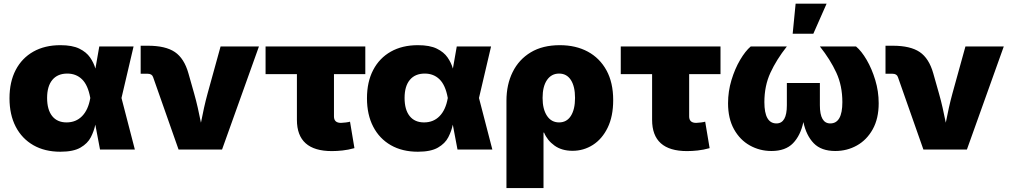

<svg xmlns="http://www.w3.org/2000/svg" viewBox="-20 -792 5343 1017"><path d="M299.8 11.7Q217.3 11.7 156.7 -22.9Q96.2 -57.6 63.2 -121.1Q30.3 -184.6 30.3 -271.5Q30.3 -358.4 63.2 -421.4Q96.2 -484.4 156.7 -518.6Q217.3 -552.7 299.8 -552.7Q362.8 -552.7 400.1 -534.4Q437.5 -516.1 457 -487.8Q476.6 -459.5 485.4 -428.7L505.9 -545.9H687.5L623.5 -272.9L694.3 0H509.8L484.9 -131.8Q478 -98.1 461.2 -65.2Q444.3 -32.2 406.5 -10.3Q368.7 11.7 299.8 11.7ZM458.5 -272.9 458 -274.4Q445.8 -341.3 414.6 -371.8Q383.3 -402.3 336.4 -402.3Q285.2 -402.3 257.3 -368.9Q229.5 -335.4 229.5 -273.4Q229.5 -210.9 256.3 -177.2Q283.2 -143.6 332.5 -143.6Q382.3 -143.6 414.8 -176.8Q447.3 -210 458 -271.5Z M925.8 0 791 -383.3Q785.2 -401.4 761.7 -401.4H725.1V-549.8H763.7Q856.9 -549.8 906.2 -516.4Q955.6 -482.9 978 -403.8L1008.3 -296.9Q1019 -259.3 1027.6 -221.2Q1036.1 -183.1 1044.4 -142.1Q1052.2 -183.1 1060.8 -221.2Q1069.3 -259.3 1079.6 -296.9L1148.4 -545.9H1351.6L1156.2 0Z M1737.8 8.3Q1552.7 8.3 1552.7 -157.2V-399.4H1386.7V-545.9H1915V-399.4H1749V-175.3Q1749 -141.1 1786.1 -141.1Q1794.9 -141.1 1811.8 -143.3Q1828.6 -145.5 1834 -147.5L1857.4 -7.3Q1823.7 2 1793.9 5.1Q1764.2 8.3 1737.8 8.3Z M2193.4 11.7Q2110.8 11.7 2050.3 -22.9Q1989.7 -57.6 1956.8 -121.1Q1923.8 -184.6 1923.8 -271.5Q1923.8 -358.4 1956.8 -421.4Q1989.7 -484.4 2050.3 -518.6Q2110.8 -552.7 2193.4 -552.7Q2256.3 -552.7 2293.7 -534.4Q2331.1 -516.1 2350.6 -487.8Q2370.1 -459.5 2378.9 -428.7L2399.4 -545.9H2581.1L2517.1 -272.9L2587.9 0H2403.3L2378.4 -131.8Q2371.6 -98.1 2354.7 -65.2Q2337.9 -32.2 2300 -10.3Q2262.2 11.7 2193.4 11.7ZM2352.1 -272.9 2351.6 -274.4Q2339.4 -341.3 2308.1 -371.8Q2276.9 -402.3 2230 -402.3Q2178.7 -402.3 2150.9 -368.9Q2123 -335.4 2123 -273.4Q2123 -210.9 2149.9 -177.2Q2176.8 -143.6 2226.1 -143.6Q2275.9 -143.6 2308.3 -176.8Q2340.8 -210 2351.6 -271.5Z M2662.6 204.1V-258.3Q2662.6 -344.2 2695.6 -410.6Q2728.5 -477.1 2791.5 -514.9Q2854.5 -552.7 2945.3 -552.7Q3029.8 -552.7 3093.3 -518.6Q3156.7 -484.4 3192.4 -419.4Q3228 -354.5 3228 -261.7Q3228 -175.8 3198.7 -115.7Q3169.4 -55.7 3120.4 -24.4Q3071.3 6.8 3012.7 6.8Q2955.6 6.8 2917.2 -20.8Q2878.9 -48.3 2861.8 -89.8H2858.9V204.1ZM2941.4 -143.6Q2981.9 -143.6 3003.9 -178.2Q3025.9 -212.9 3025.9 -273.4Q3025.9 -334 3003.9 -368.2Q2981.9 -402.3 2941.4 -402.3Q2900.9 -402.3 2877.4 -368.2Q2854 -334 2854 -273.4Q2854 -213.9 2877.2 -178.7Q2900.4 -143.6 2941.4 -143.6Z M3619.1 8.3Q3434.1 8.3 3434.1 -157.2V-399.4H3268.1V-545.9H3796.4V-399.4H3630.4V-175.3Q3630.4 -141.1 3667.5 -141.1Q3676.3 -141.1 3693.1 -143.3Q3710 -145.5 3715.3 -147.5L3738.8 -7.3Q3705.1 2 3675.3 5.1Q3645.5 8.3 3619.1 8.3Z M4066.4 7.8Q4004.4 7.8 3951.9 -21.5Q3899.4 -50.8 3867.9 -107.4Q3836.4 -164.1 3836.4 -245.1Q3836.4 -308.1 3854.5 -367.9Q3872.6 -427.7 3900.4 -474.9Q3928.2 -522 3956.5 -545.9H4147.9Q4092.8 -476.1 4060.8 -406.7Q4028.8 -337.4 4028.8 -251Q4028.8 -138.2 4092.8 -138.2Q4147.9 -138.2 4147.9 -234.4V-352.5H4322.8V-234.4Q4322.8 -138.2 4377.9 -138.2Q4441.9 -138.2 4441.9 -251Q4441.9 -337.9 4409.9 -407.2Q4377.9 -476.6 4322.8 -545.9H4514.2Q4543 -522 4570.6 -474.9Q4598.1 -427.7 4616.2 -367.9Q4634.3 -308.1 4634.3 -245.1Q4634.3 -164.1 4602.8 -107.4Q4571.3 -50.8 4519 -21.5Q4466.8 7.8 4404.3 7.8Q4330.1 7.8 4290.3 -33.2Q4250.5 -74.2 4235.4 -145.5Q4220.2 -74.2 4180.4 -33.2Q4140.6 7.8 4066.4 7.8ZM4178.7 -613.3 4194.3 -772.5H4358.4L4288.1 -613.3Z M4871.1 0 4736.3 -383.3Q4730.5 -401.4 4707 -401.4H4670.4V-549.8H4709Q4802.2 -549.8 4851.6 -516.4Q4900.9 -482.9 4923.3 -403.8L4953.6 -296.9Q4964.4 -259.3 4972.9 -221.2Q4981.4 -183.1 4989.7 -142.1Q4997.6 -183.1 5006.1 -221.2Q5014.6 -259.3 5024.9 -296.9L5093.8 -545.9H5296.9L5101.6 0Z"/></svg>

Font: Inter Black
Style: Regular
Weight: 900
Designer: Rasmus Andersson
Foundry: rsms
Version: Version 4.000;git-a52131595